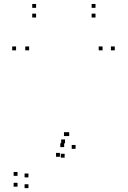

<svg xmlns="http://www.w3.org/2000/svg" viewBox="-20 -750 660 992"><path d="M316 -9.5V-29.5H296V-9.5ZM311.5 10V-10H291.5V10ZM289.5 60V40H269.5V60ZM127 166.5V146.5H107V166.5ZM70.5 158.5V138.5H50.5V158.5ZM70.5 214.5V194.5H50.5V214.5ZM127 222V202H107V222ZM370.5 19V-1H350.5V19ZM573 -490V-510H553V-490ZM510 -490V-510H490V-490ZM337.5 -47V-67H317.5V-47ZM330.5 -47V-67H310.5V-47ZM130.5 -490V-510H110.5V-490ZM63 -490V-510H43V-490ZM314 64.5V44.5H294V64.5ZM166.5 -709.5V-729.5H146.5V-709.5ZM166.5 -659.5V-679.5H146.5V-659.5ZM473.5 -659.5V-679.5H453.5V-659.5ZM473.5 -709.5V-729.5H453.5V-709.5Z"/></svg>

Font: Monaspace Neon Dots Var
Style: Regular
Weight: 400
Designer: Riley Cran and the Lettermatic Team
Version: Version 1.100 (Monaspace Neon Dots)